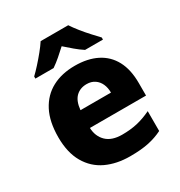

<svg xmlns="http://www.w3.org/2000/svg" viewBox="-181 -893 969 1031"><g transform="rotate(-30 304.0 -378.0)"><path d="M312 -560Q391 -560 447.5 -531.5Q504 -503 534 -447Q564 -391 564 -308V-230H216Q218 -177 251.5 -144.5Q285 -112 349 -112Q400 -112 442 -121.5Q484 -131 530 -153V-30Q490 -10 443.5 0Q397 10 328 10Q245 10 181 -20Q117 -50 80.5 -113Q44 -176 44 -271Q44 -368 77.5 -432Q111 -496 171 -528Q231 -560 312 -560ZM318 -443Q277 -443 251 -417.5Q225 -392 220 -338H409Q409 -368 398.5 -391.5Q388 -415 367.5 -429Q347 -443 318 -443ZM391 -766Q406 -743 428 -715.5Q450 -688 473.5 -662.5Q497 -637 514 -619V-606H403Q377 -623 353.5 -643Q330 -663 304 -686Q279 -663 256.5 -643.5Q234 -624 208 -606H95V-619Q114 -637 137.5 -663Q161 -689 183 -716Q205 -743 220 -766Z"/></g></svg>

Font: Noto Sans Hebrew Thin ExtraBold
Style: Regular
Weight: 800
Version: Version 3.001